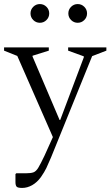

<svg xmlns="http://www.w3.org/2000/svg" viewBox="-43 -683 543 944"><path d="M66 241Q44 241 38.5 234.5Q33 228 33 212V173L37 169H83Q108 169 121 164.5Q134 160 145 142Q156 124 176 82L217 -9L42 -408L-23 -434V-450H197V-434L117 -409V-405L250 -93H253L369 -401V-406L292 -434V-450H480V-434L410 -407L208 91Q194 124 185 143Q176 162 158 188Q139 214 115 227.5Q91 241 66 241ZM153 -571Q134 -571 120.5 -584.5Q107 -598 107 -617Q107 -636 120.5 -649.5Q134 -663 153 -663Q172 -663 185.5 -649.5Q199 -636 199 -617Q199 -598 185.5 -584.5Q172 -571 153 -571ZM339 -571Q320 -571 306.5 -584.5Q293 -598 293 -617Q293 -636 306.5 -649.5Q320 -663 339 -663Q358 -663 371.5 -649.5Q385 -636 385 -617Q385 -598 371.5 -584.5Q358 -571 339 -571Z"/></svg>

Font: Spectral Light
Style: Regular
Weight: 300
Designer: Jean-Baptiste Levee
Foundry: Production Type
Version: Version 2.001